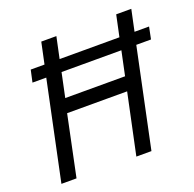

<svg xmlns="http://www.w3.org/2000/svg" viewBox="-124 -828 968 956"><g transform="rotate(-20 360.5 -350.0)"><path d="M94 -587H167L191 -700H271L247 -587H564L588 -700H668L644 -587H721L708 -523H630L520 0H440L508 -321H190L123 0H43L153 -523H80ZM524 -395 551 -523H234L207 -395Z"/></g></svg>

Font: PT Sans
Style: Italic
Weight: 400
Italic angle: -12°
Designer: A.Korolkova, O.Umpeleva, V.Yefimov
Foundry: ParaType Ltd
Version: Version 2.003W OFL